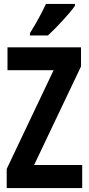

<svg xmlns="http://www.w3.org/2000/svg" viewBox="-20 -954 451 974"><path d="M360 -924V-934H213C192 -889 166 -840 132 -786V-774H223C270 -817 334 -887 360 -924ZM397 0V-117H153L391 -617V-714H18V-598H252L14 -97V0Z"/></svg>

Font: Noto Sans Gurmukhi UI ExtraCondensed
Style: Bold
Weight: 700
Width: 2
Designer: Jelle Bosma - Monotype Design Team
Foundry: Monotype Imaging Inc.
Version: Version 2.004